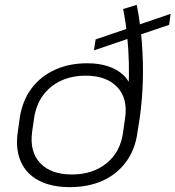

<svg xmlns="http://www.w3.org/2000/svg" viewBox="-20 -762 721 789"><path d="M267 7Q191 7 139.5 -20Q88 -47 65.5 -98Q43 -149 53 -219L61 -276Q71 -346 108 -396.5Q145 -447 204 -474.5Q263 -502 339 -502Q387 -502 424.5 -489.5Q462 -477 487 -453.5Q512 -430 522 -396H508Q511 -450 509.5 -505Q508 -560 502.5 -615Q497 -670 486 -725L542 -742Q557 -665 563 -587Q569 -509 567 -431.5Q565 -354 554 -276L545 -219Q536 -149 499 -98Q462 -47 403 -20Q344 7 267 7ZM275 -45Q362 -45 419 -92Q476 -139 486 -220L494 -276Q506 -357 462 -404Q418 -451 332 -451Q274 -451 229 -429.5Q184 -408 156 -369Q128 -330 120 -276L112 -220Q101 -139 145 -92Q189 -45 275 -45ZM373 -600 681 -705 675 -660 366 -555Z"/></svg>

Font: Pathway Extreme 28pt ExtraLight
Style: Italic
Weight: 250
Italic angle: -8°
Designer: Eduardo Rodriguez Tunni
Foundry: Eduardo Rodriguez Tunni
Version: Version 1.001;gftools[0.9.26]